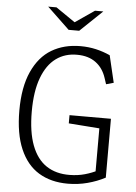

<svg xmlns="http://www.w3.org/2000/svg" viewBox="-62 -989 744 1048"><g transform="rotate(5 310.0 -465.0)"><path d="M51.5 -363Q51.5 -491.5 90 -576.5Q128.5 -661.5 196.2 -701.8Q264 -742 354 -742Q398 -742 438.5 -732.8Q479 -723.5 516.5 -706.5L551.5 -558.5L510.5 -547L499.5 -580.5Q482 -634 442 -663.5Q402 -693 341 -693.5Q274 -694.5 224.2 -658.2Q174.5 -622 147 -548Q119.5 -474 119.5 -364Q119.5 -252 147.2 -178.8Q175 -105.5 227.8 -70.5Q280.5 -35.5 356 -36.5Q400.5 -37 438.5 -47.8Q476.5 -58.5 509.5 -75.5L495 -35V-332L527 -301.5L326.5 -316.5V-361.5H553.5V-39Q509 -15.5 457 -1.8Q405 12 349 12Q256.5 12 190 -28.5Q123.5 -69 87.5 -152.8Q51.5 -236.5 51.5 -363ZM281 -825H339L461 -941.5H415.5L310 -869L204.5 -941.5H159Z"/></g></svg>

Font: Monaspace Xenon Var ExtraLight
Style: Regular
Weight: 200
Designer: Riley Cran and the Lettermatic Team
Version: Version 1.200 (Monaspace Xenon Var)